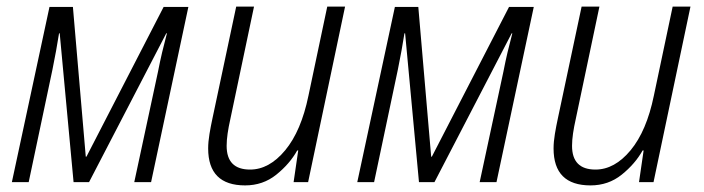

<svg xmlns="http://www.w3.org/2000/svg" viewBox="-20 -552 2134 582"><path d="M67 0 139 -341Q145 -371 150 -398Q155 -425 159 -451H161L203 0H250L484 -451H486Q478 -421 471.5 -393.5Q465 -366 459 -335L387 0H438L551 -531H476L242 -77H240L201 -531H130L16 0Z M881 -96H884L870 0H914L1026 -532H972L915 -262Q893 -155 844.5 -96.5Q796 -38 738 -38Q667 -38 667 -110Q667 -127 670 -147.5Q673 -168 678 -190L750 -532H696L624 -193Q619 -170 615 -146Q611 -122 611 -102Q611 10 723 10Q777 10 817.5 -22.5Q858 -55 881 -96Z M1114 0 1186 -341Q1192 -371 1197 -398Q1202 -425 1206 -451H1208L1250 0H1297L1531 -451H1533Q1525 -421 1518.5 -393.5Q1512 -366 1506 -335L1434 0H1485L1598 -531H1523L1289 -77H1287L1248 -531H1177L1063 0Z M1928 -96H1931L1917 0H1961L2073 -532H2019L1962 -262Q1940 -155 1891.5 -96.5Q1843 -38 1785 -38Q1714 -38 1714 -110Q1714 -127 1717 -147.5Q1720 -168 1725 -190L1797 -532H1743L1671 -193Q1666 -170 1662 -146Q1658 -122 1658 -102Q1658 10 1770 10Q1824 10 1864.5 -22.5Q1905 -55 1928 -96Z"/></svg>

Font: Noto Sans UI SemiCondensed Light
Style: Italic
Weight: 300
Width: 4
Designer: Monotype Design Team
Foundry: Monotype Imaging Inc.
Version: 1.001